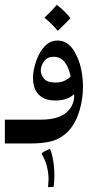

<svg xmlns="http://www.w3.org/2000/svg" viewBox="-90 -591 433 791"><path d="M200 -516Q180 -494 148 -464Q121 -496 93 -518Q119 -542 144 -571Q160 -559 175.5 -544Q191 -529 200 -516ZM252 -236Q252 -185 238 -137Q219 -72 178 -38Q150 -15 115.5 -7.5Q81 0 39 0H-70V-98H78Q161 -98 194 -138Q205 -150 211 -168Q217 -186 215 -203Q188 -177 138 -177Q96 -177 73 -198Q46 -222 46 -269Q46 -294 53.5 -321.5Q61 -349 73 -371Q84 -392 102.5 -408Q121 -424 147 -424Q190 -424 217 -378Q244 -332 250 -269Q252 -247 252 -236ZM132 -357Q104 -357 91 -338Q78 -319 78 -301Q78 -285 90.5 -268Q103 -251 138 -251Q162 -251 177.5 -259Q193 -267 201 -276Q184 -357 132 -357ZM108 180Q110 158 110 149Q110 90 81 42Q86 36 95 31.5Q104 27 116 22Q124 40 129 69.5Q134 99 134 132Q134 155 131 179Z"/></svg>

Font: Mirza
Style: Regular
Weight: 400
Designer: Arabic design by Kourosh Beigpour, Latin design by Eduardo Tunni, engineering by Lasse Fister
Version: Version 1.0010g